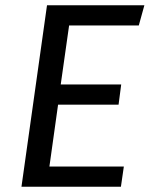

<svg xmlns="http://www.w3.org/2000/svg" viewBox="-20 -709 569 729"><path d="M158.5 -689.1H528.2L507 -612.4H242.4L210.6 -388.3H440.2L430.2 -311.7H200.5L167.6 -76.7H450.2L439.1 0H61.5Z"/></svg>

Font: Fira Sans Variable
Style: Italic
Weight: 397
Italic angle: -8°
Designer: Carrois Corporate & Edenspiekermann AG
Foundry: Carrois Corporate GbR & Edenspiekermann AG
Version: Version 4.202